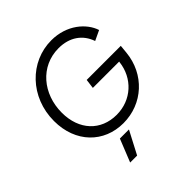

<svg xmlns="http://www.w3.org/2000/svg" viewBox="-260 -932 1346 1346"><g transform="rotate(-45 413.5 -258.5)"><path d="M415 12C607 12 760 -128 779 -323L785 -385H447L438 -315H699L698 -310C682 -168 570 -63 423 -63C267 -63 161 -174 161 -346C161 -532 285 -682 465 -682C574 -682 651 -627 682 -536L756 -571C726 -664 621 -757 468 -757C256 -757 81 -580 81 -343C81 -129 223 12 415 12ZM322 240 411 70H321L253 240Z"/></g></svg>

Font: Plus Jakarta Sans
Style: Italic
Weight: 400
Italic angle: -8°
Designer: Gumpita Rahayu
Foundry: Tokotype
Version: Version 2.071;gftools[0.9.30]